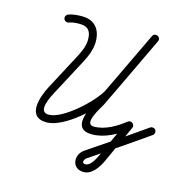

<svg xmlns="http://www.w3.org/2000/svg" viewBox="-115 -681 971 1011"><g transform="rotate(15 370.5 -175.5)"><path d="M151.9 -517.5C168.1 -524 192.3 -525.6 209.6 -525.3C209.6 -525.3 209.7 -525.3 209.8 -525.3C209.8 -525.3 209.9 -525.3 209.9 -525.3C256.8 -525.3 272.7 -500.6 272.7 -455.7C272.7 -421.5 256.7 -386.6 240.9 -357C206.2 -291.4 171.4 -225.9 136.6 -160.3C105.5 -101.5 62.1 21 174 21C269.9 21 424.4 -120.4 468.2 -202.1C468.2 -202.1 468.3 -202.4 468.4 -202.6C468.5 -202.8 468.6 -203 468.6 -203C522.6 -316.4 576.7 -429.9 630.7 -543.3C636.7 -555.9 630.3 -566.8 620.8 -571.3C611.3 -575.8 598.8 -574 592.8 -561.4C530.2 -430.3 467.6 -299.2 405 -168.1C405 -168.1 405.1 -168.3 405.2 -168.5C405.3 -168.6 405.4 -168.8 405.4 -168.8C376.9 -114.9 299 20.1 420.6 20.1C491.2 20.1 557.7 -18.1 611.8 -60.5C620.2 -67.1 614.4 -78.2 605.4 -85.3C596.4 -92.4 584.2 -95.4 579.8 -85.7C548.9 -18.1 518 49.6 487.1 117.3C487.1 117.3 487.1 117.3 487.1 117.3C487.1 117.3 487.1 117.3 487.1 117.3C478.3 136.6 455.2 181.5 429.6 181C429.6 181 429.5 181 429.4 181C429.3 181 429.2 181 429.2 181C403.3 181 415.3 157 428 148.4C529.7 79.5 631.8 11 732.1 -59.8C741.6 -66.5 743.8 -79.6 737.2 -89.1C730.5 -98.6 717.4 -100.8 707.9 -94.2C607.8 -23.5 505.9 44.9 404.5 113.6C355.1 147.1 364.1 223 429.2 223C429.2 223 429.1 223 429 223C429 223 428.9 223 428.9 223C476.1 223.9 508.1 172.5 525.3 134.7C525.3 134.7 525.3 134.7 525.3 134.7C525.3 134.7 525.3 134.7 525.3 134.7C556.2 67.1 587.1 -0.6 618 -68.3C622.4 -78 618.6 -87.6 611.6 -93.1C604.6 -98.7 594.3 -100.1 585.9 -93.5C539.7 -57.3 481.3 -21.9 420.6 -21.9C360 -21.9 429.2 -123.9 442.6 -149.2C442.6 -149.2 442.7 -149.4 442.8 -149.6C442.8 -149.8 442.9 -150 442.9 -150C505.5 -281.1 568.1 -412.2 630.7 -543.3C636.7 -555.9 630.3 -566.7 620.8 -571.3C611.3 -575.8 598.8 -574 592.8 -561.4C538.8 -447.9 484.7 -334.5 430.7 -221.1C430.7 -221.1 430.8 -221.3 430.9 -221.5C431 -221.7 431.1 -222 431.1 -221.9C395.3 -155 252.7 -21 174 -21C109.9 -21 159.4 -113.6 173.7 -140.6C208.5 -206.2 243.3 -271.7 278.1 -337.3C297.2 -373.3 314.7 -414.2 314.7 -455.7C314.7 -523.6 280.2 -567.3 209.9 -567.3C209.9 -567.3 210 -567.3 210 -567.3C210.1 -567.3 210.2 -567.3 210.2 -567.3C187.2 -567.6 157.8 -565.1 136.3 -556.4C125.5 -552.1 120.3 -539.9 124.6 -529.1C128.9 -518.4 141.1 -513.1 151.9 -517.5Z"/></g></svg>

Font: FRB American Cursive Guidelines Arrows Medium
Style: Italic
Weight: 500
Italic angle: -25°
Version: Version 2.0;Modular Font Editor K font №1